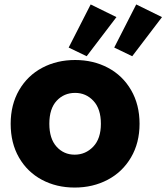

<svg xmlns="http://www.w3.org/2000/svg" viewBox="-20 -836 749 864"><path d="M28 -279Q28 -365 66 -430.5Q104 -496 170 -531Q236 -566 318 -566Q400 -566 466 -531Q532 -496 570 -430.5Q608 -365 608 -279Q608 -193 569.5 -127.5Q531 -62 464.5 -27Q398 8 316 8Q234 8 168.5 -27Q103 -62 65.5 -127Q28 -192 28 -279ZM434 -279Q434 -346 400.5 -382Q367 -418 318 -418Q268 -418 235 -382.5Q202 -347 202 -279Q202 -212 234.5 -176Q267 -140 316 -140Q365 -140 399.5 -176Q434 -212 434 -279ZM370 -583 289 -622 388 -816 504 -759ZM575 -583 494 -622 593 -816 709 -759Z"/></svg>

Font: IBM-Poppins
Style: Poppins-Bold
Weight: 700
Designer: Mike Abbink, Paul van der Laan, Pieter van Rosmalen, Ben Mitchell, Mark Frömberg
Foundry: Bold Monday
Version: Version 1.1